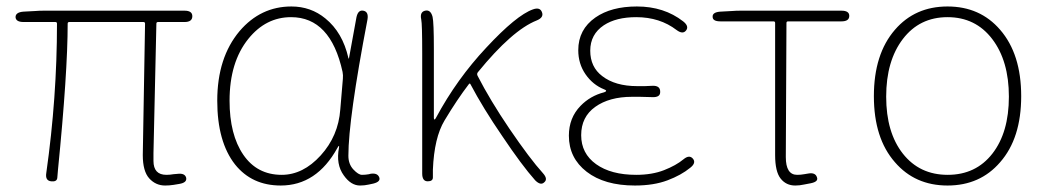

<svg xmlns="http://www.w3.org/2000/svg" viewBox="-20 -560 3233 593"><path d="M516 11Q503 13 490 13Q461 13 441 -9Q421 -31 421 -81L428 -487Q428 -492 423 -492H194Q189 -492 189 -487Q189 -336 159 -35Q158 -23 157 -11Q156 2 138 0Q119 -2 123 -26Q156 -259 156 -487Q156 -492 151 -492H53Q29 -492 28 -507Q28 -522 52 -524L89 -526Q101 -527 114 -527H550Q574 -527 574 -510Q574 -492 550 -492H468Q463 -492 463 -487L454 -87Q454 -75 454 -63Q454 -20 494 -20Q505 -20 516 -22L528 -23Q551 -26 555 -11Q558 4 534 8Z M847 13Q758 13 706 -52Q651 -122 651 -249Q651 -382 720 -464Q785 -540 880 -540Q940 -540 985 -503Q1038 -460 1056 -381Q1057 -376 1058 -381L1081 -507Q1086 -530 1102 -527Q1119 -524 1115 -500Q1056 -192 1056 -79Q1056 -53 1071.5 -36.5Q1087 -20 1098 -20Q1109 -20 1120 -22L1123 -23Q1145 -27 1151 -13Q1157 1 1133 7L1119 10Q1106 13 1092 13Q1064 13 1042 -18Q1017 -52 1027 -104Q1028 -109 1026.5 -109Q1025 -109 1022 -103Q958 13 847 13ZM850 -20Q916 -20 970.5 -80Q1025 -140 1031 -222L1039 -317Q1040 -328 1038 -338Q1001 -507 879 -507Q801 -507 747 -440Q689 -368 689 -249Q689 -144 731.5 -82Q774 -20 850 -20Z M1661 3Q1650 14 1633 -3Q1592 -49 1531 -140Q1472 -226 1433 -300Q1431 -304 1428 -300Q1392 -253 1353 -188Q1321 -135 1317 -36Q1317 -24 1317 -12Q1317 0 1301 0Q1284 0 1284 -24V-396Q1284 -486 1281 -500Q1276 -523 1293 -527Q1310 -531 1316 -508Q1320 -491 1320 -409V-196Q1320 -191 1322 -191Q1324 -191 1327 -197Q1391 -316 1482 -413Q1575 -513 1626 -531Q1648 -539 1654 -522Q1660 -506 1638 -497Q1562 -467 1456 -337Q1452 -332 1455 -326Q1494 -250 1553 -163Q1617 -69 1657 -25Q1673 -7 1661 3Z M1941 13Q1847 13 1792 -29.5Q1737 -72 1737 -141Q1737 -196 1773 -233Q1803 -264 1846 -275Q1852 -277 1852 -279.5Q1852 -282 1846 -284Q1811 -298 1788.5 -330.5Q1766 -363 1766 -405Q1766 -469 1819 -506Q1868 -540 1947 -540Q2031 -540 2090 -494Q2109 -479 2099 -466Q2089 -453 2070 -467Q2018 -507 1945 -507Q1883 -507 1845 -482Q1803 -454 1803 -403.5Q1803 -353 1840 -325Q1880 -294 1948 -294Q1960 -294 1972 -294L1995 -295Q2019 -296 2019 -277Q2020 -259 1995 -260L1956 -261Q1944 -261 1932 -261Q1862 -261 1818.5 -230Q1775 -199 1775 -142.5Q1775 -86 1821 -53Q1867 -20 1945 -20Q1994 -20 2031 -34.5Q2068 -49 2091 -68Q2109 -83 2120 -70Q2131 -57 2112 -42Q2084 -19 2041.5 -3Q1999 13 1941 13Z M2463 10Q2450 13 2436 13Q2408 13 2391 -8.5Q2374 -30 2374 -81V-489Q2374 -494 2369 -494H2205Q2181 -494 2181 -508Q2180 -522 2204 -524L2241 -526Q2253 -527 2266 -527H2579Q2603 -527 2603 -511Q2603 -494 2579 -494H2414Q2409 -494 2409 -489L2407 -75Q2407 -20 2442 -20Q2453 -20 2464 -22L2476 -24Q2498 -28 2503 -13Q2509 1 2484 6Z M2744 -59Q2679 -133 2679 -263Q2679 -393 2744 -468Q2806 -540 2906.5 -540Q3007 -540 3069 -468Q3134 -393 3134 -263Q3134 -133 3069 -59Q3007 13 2906.5 13Q2806 13 2744 -59ZM2768.5 -85.5Q2820 -20 2907 -20Q2994 -20 3045 -85.5Q3096 -151 3096 -261.5Q3096 -372 3044.5 -439.5Q2993 -507 2906.5 -507Q2820 -507 2768.5 -439.5Q2717 -372 2717 -261.5Q2717 -151 2768.5 -85.5Z"/></svg>

Font: Resource Han Rounded KR ExtraLight
Style: Regular
Weight: 250
Designer: Cyano Hao (round all glyphs); Ryoko NISHIZUKA 西塚涼子 (kana, bopomofo & ideographs); Paul D. Hunt (Latin, Greek & Cyrillic)
Foundry: Cyano Hao
Version: 0.990